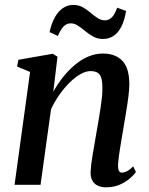

<svg xmlns="http://www.w3.org/2000/svg" viewBox="-20 -768 618 798"><path d="M201.5 -386.5Q219 -418.5 241.8 -447.2Q264.5 -476 291 -498.2Q317.5 -520.5 347 -533Q376.5 -545.5 408 -545.5Q460 -545.5 488.8 -515Q517.5 -484.5 517.5 -418Q517.5 -397.5 513.8 -367.5Q510 -337.5 504.5 -304.5Q499 -271.5 494 -241.5Q489.5 -214 484.2 -184Q479 -154 475.2 -126.8Q471.5 -99.5 470.5 -80.5Q470.5 -64 474.8 -57.2Q479 -50.5 486.5 -50.5Q496 -50.5 507.5 -56.2Q519 -62 533.5 -76.5L545 -53Q538 -42.5 521 -27.5Q504 -12.5 479 -1Q454 10.5 421 10.5Q399.5 10.5 385 3Q370.5 -4.5 363.2 -18.5Q356 -32.5 356.5 -53Q357 -65.5 359.2 -85Q361.5 -104.5 365.5 -127.8Q369.5 -151 373.8 -175.8Q378 -200.5 382 -223.5Q386 -246.5 390.2 -271Q394.5 -295.5 398 -319.5Q401.5 -343.5 403.8 -365Q406 -386.5 405.5 -404Q405.5 -429.5 400.8 -444.5Q396 -459.5 385 -466Q374 -472.5 356 -472.5Q336.5 -472.5 313.8 -459.5Q291 -446.5 268.5 -424Q246 -401.5 226 -373Q206 -344.5 192 -313.5L148.5 0H40.5L105 -469L51 -491.5L56.5 -519.5L199 -544.5L219 -532.5ZM186 -634.5Q194 -671.5 208.2 -696.5Q222.5 -721.5 241.8 -734.5Q261 -747.5 284 -747.5Q307 -747.5 324.2 -737.8Q341.5 -728 356.2 -715.2Q371 -702.5 385.5 -693Q400 -683.5 416.5 -683.5Q431.5 -683.5 444 -695Q456.5 -706.5 467 -736L504 -722.5Q497.5 -683 484.2 -657Q471 -631 451.5 -618.5Q432 -606 407.5 -606Q386 -606 368 -615.8Q350 -625.5 334.5 -638.5Q319 -651.5 304.2 -661.2Q289.5 -671 274 -671Q257.5 -671 245 -658.8Q232.5 -646.5 220.5 -618.5Z"/></svg>

Font: Merriweather 72pt Medium
Style: Italic
Weight: 500
Italic angle: -7.8°
Version: Version 2.101